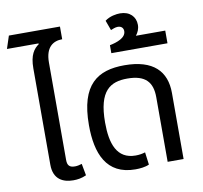

<svg xmlns="http://www.w3.org/2000/svg" viewBox="-103 -937 1103 1044"><g transform="rotate(-10 448.5 -415.0)"><path d="M292 -756V-826H10L-13 -756H161L162 -752C134 -732 110 -702 110 -627V-95C110 -13 164 10 219 10C241 10 265 7 291 -5L279 -70C267 -66 253 -63 241 -63C211 -63 199 -75 199 -106V-644C199 -729 242 -756 292 -756Z M562 10C587 10 617 7 638 -3L629 -72C613 -67 596 -64 576 -64C472 -64 443 -153 443 -269C443 -446 510 -484 603 -484C704 -484 741 -439 741 -357V0H829V-365C829 -484 760 -558 600 -558C453 -558 354 -496 354 -270C354 -115 401 10 562 10Z M852 -705H690C702 -720 711 -739 711 -762C711 -807 679 -840 626 -840C606 -840 569 -835 542 -814L562 -759C572 -763 587 -770 601 -770C622 -770 632 -757 632 -741C632 -704 582 -687 542 -679V-635H852Z"/></g></svg>

Font: Noto Sans Thai
Style: Regular
Weight: 400
Designer: Monotype Design Team
Foundry: Monotype Imaging Inc.
Version: Version 1.901